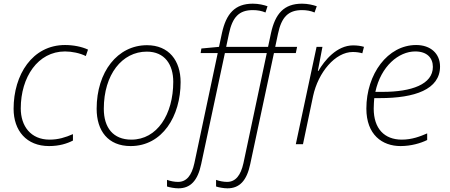

<svg xmlns="http://www.w3.org/2000/svg" viewBox="-20 -785 2448 1045"><path d="M247 10C302 10 344 -3 377 -20V-55C336 -37 297 -25 250 -25C147 -25 93 -99 93 -195C93 -365 186 -505 334 -505C371 -505 415 -496 447 -480L459 -515C425 -531 379 -540 334 -540C156 -540 54 -378 54 -193C54 -74 124 10 247 10Z M691 10C864 10 963 -153 963 -338C963 -455 899 -539 780 -539C620 -539 506 -394 506 -193C506 -73 568 10 691 10ZM695 -25C596 -25 545 -90 545 -193C545 -379 644 -504 779 -504C877 -504 923 -433 923 -340C923 -162 835 -25 695 -25Z M951 240C1016 240 1056 199 1075 108L1204 -496H1432L1305 103C1290 171 1261 205 1216 205C1198 205 1175 201 1156 194V230C1170 235 1198 240 1218 240C1283 240 1323 199 1342 108L1471 -496H1590L1597 -530H1478L1493 -601C1512 -692 1549 -730 1624 -730C1648 -730 1672 -726 1692 -717L1704 -751C1684 -758 1655 -765 1624 -765C1525 -765 1478 -710 1455 -605L1439 -530H1211L1226 -601C1245 -692 1281 -730 1356 -730C1381 -730 1404 -726 1425 -717L1436 -751C1416 -758 1388 -765 1356 -765C1258 -765 1211 -710 1188 -605L1172 -530L1076 -521L1072 -496H1165L1038 103C1023 172 994 205 949 205C930 205 908 201 889 194V230C903 235 931 240 951 240Z M1590 0H1629L1684 -262C1712 -392 1805 -502 1900 -502C1921 -502 1938 -499 1952 -495L1961 -530C1945 -535 1924 -538 1902 -538C1813 -538 1746 -456 1713 -399H1710L1735 -530H1703Z M2160 10C2218 10 2271 -6 2305 -23V-59C2268 -43 2223 -25 2167 -25C2072 -25 2014 -85 2014 -194C2014 -215 2016 -237 2017 -251H2048C2237 -251 2375 -298 2375 -423C2375 -493 2324 -540 2245 -540C2090 -540 1974 -382 1974 -194C1974 -52 2060 10 2160 10ZM2063 -285H2023C2053 -425 2150 -505 2240 -505C2304 -505 2336 -470 2336 -421C2336 -326 2220 -285 2063 -285Z"/></svg>

Font: Noto Sans ExtraLight
Style: Italic
Weight: 200
Italic angle: -12°
Designer: Monotype Design Team
Foundry: Monotype Imaging Inc.
Version: Version 2.013